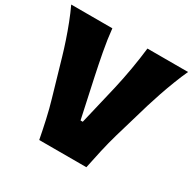

<svg xmlns="http://www.w3.org/2000/svg" viewBox="-176 -998 1182 1178"><g transform="rotate(30 415.0 -409.0)"><path d="M246.6 0Q234.9 -61.5 219.5 -130.9Q204.1 -200.2 186.5 -259.3L112.3 -515.1Q99.6 -559.1 82 -611.6Q64.5 -664.1 43.7 -717.8Q22.9 -771.5 1 -817.9H292.5Q299.8 -744.1 315.2 -662.4Q330.6 -580.6 346.2 -507.8L406.2 -230.5H421.9L487.8 -509.3Q504.9 -583.5 518.8 -663.8Q532.7 -744.1 541 -817.9H828.6Q807.6 -772 787.1 -719Q766.6 -666 748.8 -613.8Q731 -561.5 717.3 -516.6L641.6 -259.3Q624 -198.2 608.6 -130.4Q593.3 -62.5 580.6 0Z"/></g></svg>

Font: Pinar DS4-ExtraBold
Style: Regular
Weight: 800
Designer: Amin Abedi
Version: Version 2.000